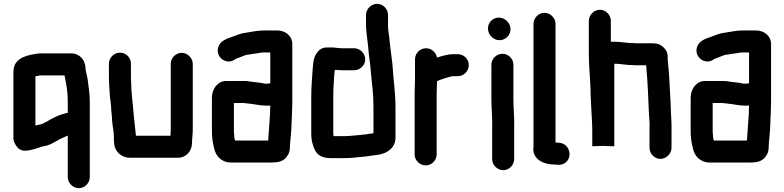

<svg xmlns="http://www.w3.org/2000/svg" viewBox="-20 -786 4097 1003"><path d="M188 -392H317L319 -382C327 -345 334 -302 334 -259V-196C329 -196 323 -195 318 -193C290 -186 263 -173 240 -160L225 -151C220 -149 216 -147 211 -144L199 -138C197 -137 195 -137 193 -137C190 -136 188 -135 186 -135C179 -134 172 -132 165 -130V-388C173 -388 179 -390 188 -392ZM392 197C423 197 449 170 449 139V-259C449 -299 442 -336 438 -371C435 -392 426 -416 426 -438C425 -446 423 -454 420 -461C413 -484 385 -507 356 -507H191C181 -507 172 -506 163 -504C132 -499 104 -492 83 -477C58 -459 50 -439 50 -401V-64C50 -51 56 -36 68 -20C95 18 146 -4 185 -15C190 -17 197 -21 203 -21C209 -22 215 -24 222 -25C257 -34 282 -57 315 -69C320 -71 329 -77 334 -77V139C334 170 361 197 392 197Z M549 -454V-386C549 -353 552 -318 554 -285C556 -267 561 -232 561 -214C562 -204 563 -194 564 -183L566 -153C568 -123 575 -99 575 -71V-56C575 -46 576 -37 577 -30C582 7 616 38 658 38H910C953 38 983 2 983 -39C983 -64 988 -90 987 -118V-452C987 -483 960 -510 929 -510C898 -510 872 -483 872 -452V-116C872 -106 872 -97 871 -90V-83C871 -80 871 -78 870 -77H690V-78C687 -116 681 -153 678 -193C674 -247 665 -304 665 -360C664 -369 664 -377 664 -386V-454C664 -485 638 -511 607 -511C576 -511 549 -485 549 -454Z M1203 -87C1202 -92 1202 -96 1202 -101V-248H1248C1252 -248 1256 -248 1260 -247L1279 -245C1310 -242 1340 -234 1373 -234C1380 -234 1386 -234 1392 -235C1391 -222 1391 -210 1391 -198C1387 -146 1385 -99 1381 -52H1208C1204 -64 1203 -74 1203 -87ZM1381 -349H1362C1357 -350 1351 -351 1344 -353C1327 -355 1311 -357 1294 -359L1274 -362C1265 -363 1256 -363 1247 -363H1162C1147 -363 1133 -359 1122 -350C1100 -333 1087 -308 1087 -273V-101C1087 -70 1091 -40 1098 -14C1106 29 1137 63 1187 63H1397C1434 63 1459 57 1477 34C1492 14 1495 0 1495 -27C1495 -31 1495 -36 1496 -43C1499 -77 1502 -102 1503 -139C1504 -174 1507 -216 1507 -252V-556C1507 -599 1470 -627 1428 -627H1358C1324 -627 1294 -619 1264 -615C1238 -612 1215 -602 1194 -594C1162 -584 1127 -570 1119 -536C1107 -486 1162 -446 1205 -474C1207 -475 1213 -480 1215 -480C1220 -482 1226 -484 1232 -486C1247 -491 1262 -501 1281 -501C1303 -506 1327 -507 1350 -512H1392V-351C1389 -351 1385 -350 1381 -349Z M1830 -534H1767C1762 -534 1756 -534 1751 -535C1737 -535 1726 -539 1712 -538H1686C1669 -538 1655 -532 1644 -520C1622 -496 1617 -474 1614 -434C1611 -383 1606 -338 1606 -282V-93C1606 -68 1608 -48 1615 -28C1627 16 1652 40 1706 40H1786C1813 40 1840 36 1863 34L1885 32C1912 28 1934 25 1959 22C2005 14 2046 -15 2046 -67V-226C2046 -306 2034 -376 2030 -451C2025 -498 2017 -548 2013 -594C2011 -612 2007 -631 2007 -650V-708C2007 -739 1981 -766 1950 -766C1919 -766 1892 -739 1892 -708V-652C1892 -641 1893 -632 1894 -623L1896 -603C1898 -582 1901 -564 1903 -543C1906 -497 1915 -452 1918 -403C1924 -347 1931 -288 1931 -226V-90C1928 -90 1926 -90 1924 -89C1901 -85 1875 -82 1851 -80L1829 -78C1818 -77 1799 -75 1786 -75H1722V-81C1721 -85 1721 -89 1721 -93V-282C1721 -311 1722 -335 1724 -360L1726 -394L1729 -421C1740 -421 1755 -419 1767 -419H1830C1861 -419 1888 -445 1888 -476C1888 -507 1861 -534 1830 -534Z M2429 -446C2429 -477 2403 -503 2372 -503H2342C2316 -501 2289 -494 2266 -486C2265 -485 2264 -485 2263 -485C2259 -510 2235 -534 2206 -534C2174 -534 2148 -508 2148 -476V-374C2148 -351 2146 -318 2146 -293V21C2146 52 2173 78 2204 78C2235 78 2261 52 2261 21V-295C2261 -317 2263 -340 2263 -361L2264 -362C2279 -370 2302 -377 2320 -382C2329 -384 2338 -388 2348 -388H2372C2403 -388 2429 -415 2429 -446Z M2547 -448V-265C2547 -217 2553 -168 2551 -122V45C2551 76 2578 103 2609 103C2640 103 2666 76 2666 45V-121C2668 -168 2662 -217 2662 -265V-448C2662 -479 2636 -505 2605 -505C2574 -505 2547 -479 2547 -448ZM2529 -637C2529 -605 2557 -576 2589 -576C2621 -576 2647 -602 2647 -634C2647 -666 2618 -694 2586 -694C2554 -694 2529 -669 2529 -637Z M2767 -661V-18C2758 37 2809 70 2863 73C2870 73 2876 73 2883 74L2894 75C2910 76 2924 72 2936 62C2974 29 2952 -36 2903 -40L2892 -41H2882V-661C2882 -692 2855 -719 2824 -719C2793 -719 2767 -692 2767 -661Z M3056 -677V-506C3056 -442 3063 -380 3065 -316V-300C3066 -276 3067 -255 3068 -236C3070 -188 3074 -147 3074 -100V-22L3130 -24C3144 -23 3167 -22 3181 -22H3189V-438C3189 -442 3189 -447 3190 -453H3193C3221 -453 3253 -446 3280 -446C3286 -446 3292 -446 3297 -445H3355C3356 -443 3356 -441 3356 -439C3363 -361 3367 -277 3370 -194C3371 -166 3375 -142 3373 -115V-14C3373 17 3399 44 3430 44C3461 44 3488 17 3488 -14V-113C3489 -141 3486 -169 3485 -200L3483 -252C3478 -327 3477 -402 3468 -472V-491C3468 -509 3461 -524 3448 -537C3429 -555 3414 -560 3384 -560H3301C3295 -561 3289 -561 3283 -561C3253 -561 3224 -568 3193 -568H3171V-677C3171 -708 3145 -735 3114 -735C3083 -735 3056 -708 3056 -677Z M3704 -87C3703 -92 3703 -96 3703 -101V-248H3749C3753 -248 3757 -248 3761 -247L3780 -245C3811 -242 3841 -234 3874 -234C3881 -234 3887 -234 3893 -235C3892 -222 3892 -210 3892 -198C3888 -146 3886 -99 3882 -52H3709C3705 -64 3704 -74 3704 -87ZM3882 -349H3863C3858 -350 3852 -351 3845 -353C3828 -355 3812 -357 3795 -359L3775 -362C3766 -363 3757 -363 3748 -363H3663C3648 -363 3634 -359 3623 -350C3601 -333 3588 -308 3588 -273V-101C3588 -70 3592 -40 3599 -14C3607 29 3638 63 3688 63H3898C3935 63 3960 57 3978 34C3993 14 3996 0 3996 -27C3996 -31 3996 -36 3997 -43C4000 -77 4003 -102 4004 -139C4005 -174 4008 -216 4008 -252V-556C4008 -599 3971 -627 3929 -627H3859C3825 -627 3795 -619 3765 -615C3739 -612 3716 -602 3695 -594C3663 -584 3628 -570 3620 -536C3608 -486 3663 -446 3706 -474C3708 -475 3714 -480 3716 -480C3721 -482 3727 -484 3733 -486C3748 -491 3763 -501 3782 -501C3804 -506 3828 -507 3851 -512H3893V-351C3890 -351 3886 -350 3882 -349Z"/></svg>

Font: Electronic
Style: UltHv
Weight: 900
Version: Version 1.011